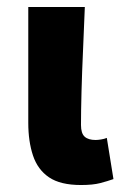

<svg xmlns="http://www.w3.org/2000/svg" viewBox="-20 -518 348 550"><path d="M212 12Q153 12 120.5 -10Q88 -32 74.5 -72.5Q61 -113 61 -166V-498H223Q221 -442 218 -377.5Q215 -313 213.5 -255.5Q212 -198 212 -160Q212 -136 222.5 -126.5Q233 -117 254 -117Q260 -117 269.5 -118.5Q279 -120 286 -123L305 -5Q288 1 267 6.5Q246 12 212 12Z"/></svg>

Font: Source Sans 3 ExtraBold
Style: Regular
Weight: 800
Designer: Paul D. Hunt
Foundry: Adobe
Version: Version 3.052;hotconv 1.1.0;makeotfexe 2.6.0